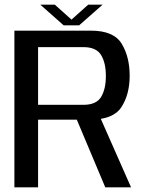

<svg xmlns="http://www.w3.org/2000/svg" viewBox="-20 -807 630 827"><path d="M42 0H144V-291.5H368Q468 -291.5 503.2 -346Q538.5 -400.5 538.5 -481Q538.5 -562 504.2 -618.5Q470 -675 371.5 -675H42ZM433.5 0H544.5L401 -325L299.5 -318.5ZM144 -355.5V-604H339.5Q394.5 -604 415.2 -570.2Q436 -536.5 436 -479.5Q436 -423.5 415.5 -389.5Q395 -355.5 339.5 -355.5ZM254 -698H321L422 -787H360L288 -722.5L216 -787H153.5Z"/></svg>

Font: Anybody Thin
Style: Regular
Weight: 400
Version: Version 1.113;gftools[0.9.25]